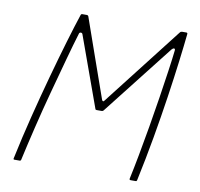

<svg xmlns="http://www.w3.org/2000/svg" viewBox="-76 -753 866 833"><g transform="rotate(10 357.0 -336.5)"><path d="M40 0Q35 0 36 -5Q56 -100 80 -195.5Q104 -291 128.5 -380Q153 -469 175 -543Q197 -617 214 -668Q215 -671 216.5 -672Q218 -673 220 -673H241Q247 -673 249 -665Q278 -583 308.5 -495.5Q339 -408 370 -321Q372 -317 375 -316.5Q378 -316 381 -321L650 -667Q653 -671 655.5 -672Q658 -673 661 -673H679Q685 -673 684 -666Q679 -617 670 -545Q661 -473 648 -385Q635 -297 618 -200Q601 -103 580 -5Q579 -2 578 -1Q577 0 574 0H552Q546 0 547 -6Q557 -52 568.5 -113.5Q580 -175 591.5 -242Q603 -309 613 -374Q623 -439 631 -494.5Q639 -550 643 -587Q644 -595 639 -595.5Q634 -596 628 -589L386 -280Q382 -274 376 -274H354Q349 -274 348 -278L236 -588Q234 -593 228.5 -593Q223 -593 221 -588Q206 -539 186.5 -468Q167 -397 145 -315.5Q123 -234 103.5 -153Q84 -72 69 -4Q68 -2 67 -1Q66 0 64 0Z"/></g></svg>

Font: Glory Thin
Style: Italic
Weight: 100
Italic angle: -12°
Designer: Robert Leuschke
Foundry: Robert Leuschke
Version: Version 1.011